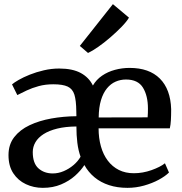

<svg xmlns="http://www.w3.org/2000/svg" viewBox="-20 -895 876 926"><path d="M186.5 11Q142.5 11 104.8 -6.8Q67 -24.5 44 -59.5Q21 -94.5 21 -147Q21 -198 48.5 -233.5Q76 -269 122.5 -291Q169 -313 227.5 -323.5Q286 -334 348.5 -334.5L348 -358.5Q347.5 -410.5 338.8 -438.5Q330 -466.5 306.2 -477.5Q282.5 -488.5 237 -488.5Q199 -488.5 167 -479.8Q135 -471 109 -458.8Q83 -446.5 63.5 -436.5L38 -488Q47.5 -496.5 70 -509.5Q92.5 -522.5 123.8 -535Q155 -547.5 191.8 -556Q228.5 -564.5 265.5 -564.5Q330 -564.5 369.8 -542.8Q409.5 -521 428 -482.5Q444.5 -511 472.2 -530Q500 -549 534.5 -558.2Q569 -567.5 605 -567.5Q699.5 -567.5 751 -516Q802.5 -464.5 805.5 -368.5Q805.5 -338 804.2 -315.5Q803 -293 799 -276H455.5Q455.5 -228.5 466.8 -188.8Q478 -149 500 -120Q522 -91 553.5 -75.2Q585 -59.5 625.5 -59.5Q668.5 -59.5 710.8 -74.5Q753 -89.5 775.5 -107.5L795 -63Q777 -45 745.5 -28Q714 -11 674.8 0Q635.5 11 595 11Q546 11 506 -2Q466 -15 436 -39.8Q406 -64.5 387 -99Q370 -72.5 341.8 -47.2Q313.5 -22 274.5 -5.5Q235.5 11 186.5 11ZM456 -328.5 692 -329Q693 -338.5 693.2 -350.2Q693.5 -362 693.5 -371.5Q693.5 -433 669.5 -472.2Q645.5 -511.5 587.5 -511.5Q561 -511.5 537.5 -501.2Q514 -491 495.8 -468.8Q477.5 -446.5 467 -411.8Q456.5 -377 456 -328.5ZM234.5 -58.5Q261 -58.5 287 -69.5Q313 -80.5 334.5 -98.8Q356 -117 368.5 -139Q357.5 -170 353 -206.5Q348.5 -243 348.5 -285Q295.5 -284.5 256 -274.8Q216.5 -265 190.2 -248.2Q164 -231.5 151 -209.2Q138 -187 138 -161.5Q138 -107.5 165.5 -83Q193 -58.5 234.5 -58.5ZM404 -640 365 -673.5 524.5 -875 602 -810Q591.5 -791.5 567 -766.2Q542.5 -741 512.5 -715Q482.5 -689 453.8 -669Q425 -649 405.5 -640Z"/></svg>

Font: Merriweather 24pt Medium
Style: Regular
Weight: 500
Designer: Eben Sorkin
Foundry: Eben Sorkin
Version: Version 2.100